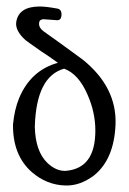

<svg xmlns="http://www.w3.org/2000/svg" viewBox="-20 -562 396 590"><path d="M335 -179C338 -255 305 -322 234 -379C181 -418 142 -446 115 -465C105 -472 100 -480 100 -489C100 -498 104 -502 113 -503C112 -503 125 -502 154 -500C164 -499 169 -505 169 -518C169 -529 164 -535 154 -536C132 -540 115 -542 102 -542C59 -542 35 -526 30 -495C27 -477 37 -458 58 -439C62 -436 78 -424 107 -404C120 -396 137 -384 158 -369C103 -354 63 -318 39 -261C29 -237 23 -210 20 -180C19 -116 39 -67 78 -33C108 -7 142 7 181 8C212 9 241 -2 269 -23C310 -56 332 -108 335 -179ZM177 -351C207 -340 231 -313 249 -271C265 -235 273 -198 273 -161C273 -83 243 -42 182 -37C163 -36 144 -44 126 -61C101 -85 88 -122 87 -173C90 -276 120 -335 177 -351Z"/></svg>

Font: GFS Philostratos
Style: Regular
Weight: 400
Designer: George D. Matthiopoulos
Foundry: George D. Matthiopoulos
Version: Version 1.000